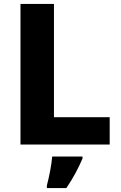

<svg xmlns="http://www.w3.org/2000/svg" viewBox="-20 -800 613 975"><path d="M84 -66H537V-205H254V-780H84ZM399 5V-5H245C242 36 229 101 218 142V155H317C353 102 378 54 399 5Z"/></svg>

Font: Noto Sans Malayalam UI ExtraBold
Style: Regular
Weight: 800
Designer: Jelle Bosma - Monotype Design Team
Foundry: Monotype Imaging Inc.
Version: Version 2.104